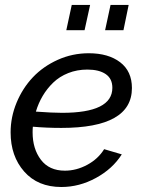

<svg xmlns="http://www.w3.org/2000/svg" viewBox="-20 -746 579 776"><path d="M344.2 -726.1 321.8 -624H248L270 -726.1ZM500 -726.1 479 -624H404.8L426.8 -726.1ZM228 -229Q168 -229 112.8 -233.9Q111.8 -226.1 111.8 -210.9Q111.8 -144.5 145.3 -100.3Q178.7 -56.2 242.2 -56.2Q288.6 -56.2 332.5 -79.8Q376.5 -103.5 400.9 -143.1L472.2 -122.1Q435.1 -63.5 367.9 -26.9Q300.8 9.8 228 9.8Q132.8 9.8 77.9 -52.5Q22.9 -114.7 22.9 -210.9Q22.9 -272.9 47.1 -331.3Q71.3 -389.6 112.8 -433.6Q154.3 -477.5 213.4 -504.2Q272.5 -530.8 338.9 -530.8Q418 -530.8 465.6 -494.4Q513.2 -458 513.2 -390.1Q513.2 -229 228 -229ZM333 -464.8Q291.5 -464.8 255.9 -450.7Q220.2 -436.5 195.1 -412.1Q169.9 -387.7 152.6 -358.4Q135.3 -329.1 125 -294.9Q191.9 -290 231 -290Q434.1 -290 434.1 -391.1Q434.1 -428.2 407.2 -446.5Q380.4 -464.8 333 -464.8Z"/></svg>

Font: Rawline Medium
Style: Italic
Weight: 500
Italic angle: -12°
Designer: Matt McInerney, Pablo Impallari, Rodrigo Fuenzalida
Foundry: Matt McInerney, Pablo Impallari, Rodrigo Fuenzalida
Version: Version 4.020;PS 004.020;hotconv 1.0.88;makeotf.lib2.5.64775